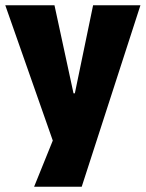

<svg xmlns="http://www.w3.org/2000/svg" viewBox="-35 -526 551 726"><path d="M94 180 183 -40V58L-15 -506H171L243 -173H248L317 -506H496L274 180Z"/></svg>

Font: Nunito Sans 7pt Condensed Black
Style: Regular
Weight: 900
Width: 3
Designer: Vernon Adams
Foundry: Vernon Adams
Version: Version 3.101;gftools[0.9.27]